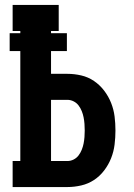

<svg xmlns="http://www.w3.org/2000/svg" viewBox="-20 -755 540 775"><path d="M31 0V-105H62V-549H19V-621H62V-630H31V-735H217V-630H186V-621H250V-549H186V-457H252Q280 -457 308 -450.5Q336 -444 359.5 -428Q383 -412 400.5 -389Q418 -366 428.5 -339.5Q439 -313 442.5 -285Q446 -257 446 -228Q446 -200 442.5 -171.5Q439 -143 428.5 -116.5Q418 -90 400.5 -67Q383 -44 359.5 -28.5Q336 -13 308 -6.5Q280 0 252 0ZM252 -105Q265 -105 277 -111Q289 -117 297 -127.5Q305 -138 310 -150.5Q315 -163 317.5 -176Q320 -189 321 -202Q322 -215 322 -228Q322 -242 321 -255Q320 -268 317.5 -281Q315 -294 310 -306.5Q305 -319 297 -329.5Q289 -340 277 -346Q265 -352 252 -352H186V-105Z"/></svg>

Font: Iosevka Slab Extrabold
Style: Regular
Weight: 800
Monospace: yes
Designer: Belleve Invis
Foundry: Belleve Invis
Version: Version 11.1.1; ttfautohint (v1.8.3)